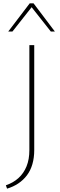

<svg xmlns="http://www.w3.org/2000/svg" viewBox="-20 -927 355 1144"><path d="M155 -33V-658H184V-33Q184 13 173 51Q162 89 140.5 117.5Q119 146 89 166Q59 186 22 197L15 177Q59 162 90 134Q121 106 138 64.5Q155 23 155 -33ZM283 -739 163 -891 157 -907H180L307 -739ZM29 -739 157 -907H180L174 -891L54 -739Z"/></svg>

Font: Ysabeau Office Thin
Style: Regular
Weight: 250
Designer: Christian Thalmann (Catharsis Fonts)
Version: Version 2.001;gftools[0.9.30]; featfreeze: tnum,lnum,ss02